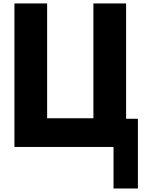

<svg xmlns="http://www.w3.org/2000/svg" viewBox="-20 -845 860 1104"><path d="M63 0V-825.2H251V-165H517.1V-825.2H705.1V-162.1H772.9V238.8H632.8V0Z"/></svg>

Font: Hussar Preview
Style: Bold
Weight: 700
Foundry: Cannot Into Space Fonts, PlusOne Fonts
Version: Version 2.29RC2 "Millennial"